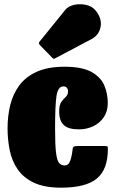

<svg xmlns="http://www.w3.org/2000/svg" viewBox="-20 -849 534 889"><path d="M15 -255Q15 -311.5 27.5 -362.8Q40 -414 69.8 -454Q99.5 -494 150.8 -517Q202 -540 279 -540Q360 -540 403.2 -516Q446.5 -492 462.8 -453.8Q479 -415.5 479 -372Q479 -333 460.2 -305.8Q441.5 -278.5 411 -264.2Q380.5 -250 346 -250Q296 -250 275 -270.2Q254 -290.5 254 -333Q254 -363.5 264.2 -377.5Q274.5 -391.5 284.8 -400.8Q295 -410 295 -426Q295 -436 289.5 -442.5Q284 -449 274 -449Q248 -449 241.5 -404.2Q235 -359.5 235 -255Q235 -180.5 239.2 -143.8Q243.5 -107 253.2 -95Q263 -83 280 -83Q298 -83 305.8 -106.2Q313.5 -129.5 316.5 -160.5Q317.5 -168.5 323.5 -170.8Q329.5 -173 341 -173H464Q477 -173 478.2 -170.5Q479.5 -168 479.5 -157.5Q479 -63.5 427.8 -21.8Q376.5 20 263 20Q186 20 137.2 -3Q88.5 -26 61.8 -65Q35 -104 25 -153.2Q15 -202.5 15 -255ZM221 -582.5 164.5 -640.5Q156 -649.5 165 -658.5L282 -803Q296 -820.5 323.2 -826.5Q350.5 -832.5 378.8 -826.2Q407 -820 423 -800Q453 -763 445.8 -724.8Q438.5 -686.5 404.5 -668.5L236.5 -579.5Q231 -576 228 -577Q225 -578 221 -582.5Z"/></svg>

Font: Besley* Condensed Fatface
Style: Regular
Weight: 900
Width: 3
Designer: Owen Earl
Foundry: indestructible type*
Version: Version 3.000; ttfautohint (v1.8.3)